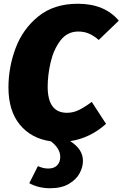

<svg xmlns="http://www.w3.org/2000/svg" viewBox="-20 -736 653 1023"><path d="M545 -76Q460 0 354 16Q422 59 422 121Q422 154 404 187.5Q386 221 346.5 244Q307 267 247 267Q185 267 136 240L182 149Q210 162 237 162Q268 162 284.5 145Q301 128 301 100Q301 55 251 17Q146 2 85.5 -72Q25 -146 25 -270Q25 -377 63 -479Q101 -581 184 -648.5Q267 -716 395 -716Q537 -716 613 -626L506 -523Q481 -545 455 -556.5Q429 -568 397 -568Q338 -568 301.5 -519.5Q265 -471 249.5 -403Q234 -335 234 -274Q234 -135 337 -135Q370 -135 400.5 -150Q431 -165 469 -193Z"/></svg>

Font: FiraGO Heavy
Style: Italic
Weight: 900
Italic angle: -8°
Designer: bBox Type GmbH
Foundry: bBox Type GmbH
Version: Version 1.001